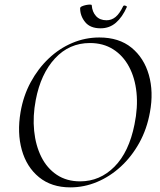

<svg xmlns="http://www.w3.org/2000/svg" viewBox="-20 -798 691 830"><path d="M284.2 12Q202.6 12 148.8 -31.9Q95 -75.8 74.3 -149.8Q53.6 -223.8 68.8 -313Q80.8 -383.8 112.8 -442.8Q144.8 -501.8 190.7 -545.3Q236.6 -588.8 292.6 -612.4Q348.6 -636 409.4 -636Q494.6 -636 548.6 -591.8Q602.6 -547.6 623.5 -474.2Q644.4 -400.8 628.2 -313Q615.2 -240.2 582.2 -180.6Q549.2 -121 502.2 -77.8Q455.2 -34.6 399.3 -11.3Q343.4 12 284.2 12ZM326.4 -14Q411.8 -14 474.7 -77.3Q537.6 -140.6 561.4 -260Q576.6 -333.8 570.1 -397.6Q563.6 -461.4 537.7 -509.7Q511.8 -558 469 -585Q426.2 -612 368.8 -612Q279.4 -612 217.8 -545.6Q156.2 -479.2 134.6 -366Q121.2 -295.8 127.6 -232.4Q134 -169 158.6 -119.8Q183.2 -70.6 225.6 -42.3Q268 -14 326.4 -14ZM414.8 -675.6Q370 -675.6 348.2 -702.4Q326.4 -729.2 326.4 -762.2Q326.4 -767.2 334.1 -770.7Q341.8 -774.2 351.5 -776.2Q361.2 -778.2 368.9 -778.2Q376.6 -778.2 376.6 -775.2Q378.8 -746.2 395.3 -728.3Q411.8 -710.4 440.4 -710.4Q462.4 -710.4 479.7 -724.7Q497 -739 512.4 -771.2Q515.6 -776.2 522.6 -773.2Q529.6 -770.2 528.6 -768.2Q508.8 -723.6 480.9 -699.6Q453 -675.6 414.8 -675.6Z"/></svg>

Font: Cormorant Light
Style: Italic
Weight: 300
Italic angle: -10°
Designer: Christian Thalmann (Catharsis Fonts)
Foundry: Catharsis Fonts
Version: Version 4.000